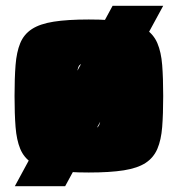

<svg xmlns="http://www.w3.org/2000/svg" viewBox="-20 -585 611 660"><path d="M31 55 367 -565H541L204 55ZM285 8Q212 8 164.5 0.5Q117 -7 89.5 -25Q62 -43 49.5 -73.5Q37 -104 33.5 -148.5Q30 -193 30 -255Q30 -317 33.5 -361.5Q37 -406 49.5 -436.5Q62 -467 89.5 -485Q117 -503 164.5 -510.5Q212 -518 285 -518Q358 -518 405.5 -510.5Q453 -503 480.5 -485Q508 -467 521 -436.5Q534 -406 537.5 -361.5Q541 -317 541 -255Q541 -193 537.5 -148.5Q534 -104 521 -73.5Q508 -43 480.5 -25Q453 -7 405.5 0.5Q358 8 285 8ZM285 -142Q301 -142 309.5 -144.5Q318 -147 322 -158Q326 -169 327 -192Q328 -215 328 -255Q328 -296 327 -318.5Q326 -341 322 -352Q318 -363 309.5 -365.5Q301 -368 285 -368Q269 -368 260.5 -365.5Q252 -363 248.5 -352Q245 -341 244 -318.5Q243 -296 243 -255Q243 -215 244 -192Q245 -169 248.5 -158Q252 -147 260.5 -144.5Q269 -142 285 -142Z"/></svg>

Font: Saira Thin Black
Style: Regular
Weight: 900
Version: Version 1.101